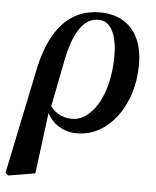

<svg xmlns="http://www.w3.org/2000/svg" viewBox="-68 -519 622 768"><g transform="rotate(5 242.5 -135.0)"><path d="M-7 206 -18 196 71 -232Q97 -352 155 -414Q213 -476 303 -476Q355 -476 394 -454Q433 -432 454.5 -388.5Q476 -345 476 -282Q476 -221 459.5 -167.5Q443 -114 413 -73.5Q383 -33 342 -9.5Q301 14 252 14Q208 14 172 -11Q136 -36 121 -85L126 -106Q146 -73 170.5 -57.5Q195 -42 228 -42Q255 -42 277.5 -56.5Q300 -71 318.5 -96Q337 -121 349.5 -154Q362 -187 368.5 -226Q375 -265 375 -307Q375 -372 355.5 -409Q336 -446 299 -446Q270 -446 247 -427Q224 -408 206.5 -369Q189 -330 177 -269L138 -70L134 -69L101 188Z"/></g></svg>

Font: Source Serif 4 48pt SemiBold
Style: Italic
Weight: 600
Italic angle: -12°
Designer: Frank Grießhammer
Foundry: Adobe Systems Incorporated
Version: Version 4.004;hotconv 1.0.116;makeotfexe 2.5.65601